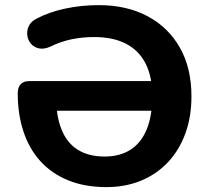

<svg xmlns="http://www.w3.org/2000/svg" viewBox="-20 -736 834 766"><path d="M404.8 10.5Q318 10.5 251.6 -16.8Q185.2 -44 140.6 -93.5Q96 -143 73.4 -211.9Q50.8 -280.8 50.8 -363.2Q50.8 -388 62.6 -400.2Q74.5 -412.5 96.5 -412.5H627.8V-294.2H164L203.5 -354.5Q203.5 -274 225.4 -219.6Q247.2 -165.2 290.5 -138.4Q333.8 -111.5 397.5 -111.5Q458.5 -111.5 500.8 -138.8Q543 -166 565.2 -219.6Q587.5 -273.2 587.5 -353Q587.5 -430 561 -482.2Q534.5 -534.5 482.9 -561.4Q431.2 -588.2 355.2 -588.2Q308.2 -588.2 265.1 -579.2Q222 -570.2 181.5 -550.2Q155.8 -538.8 135.8 -542.9Q115.8 -547 103.5 -561.5Q91.2 -576 88.9 -595.1Q86.5 -614.2 95 -632.2Q103.5 -650.2 126.2 -661.8Q175.2 -687.8 239.5 -701.6Q303.8 -715.5 373.8 -715.5Q485.8 -715.5 568.6 -671.4Q651.5 -627.2 697.6 -546Q743.8 -464.8 743.8 -351.8Q743.8 -269 719.1 -202.4Q694.5 -135.8 649.4 -88.1Q604.2 -40.5 542 -15Q479.8 10.5 404.8 10.5Z"/></svg>

Font: Nunito ExtraLight
Style: Regular
Weight: 200
Designer: Vernon Adams
Foundry: Vernon Adams
Version: Version 3.602;April 4, 2023;FontCreator 14.0.0.2856 64-bit